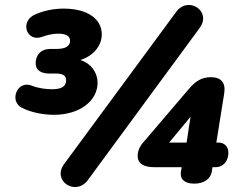

<svg xmlns="http://www.w3.org/2000/svg" viewBox="-20 -743 972 781"><path d="M200 -276C302 -276 377 -331 377 -407C376 -450 350 -485 307 -499C359 -515 395 -557 394 -605C393 -668 333 -708 239 -708C198 -708 156 -699 125 -685C58 -658 87 -570 151 -593C167 -599 190 -606 218 -606C249 -606 265 -596 265 -577C265 -554 244 -544 211 -544H185C146 -544 125 -519 125 -485C125 -458 147 -444 179 -444H205C236 -444 249 -436 249 -416C248 -391 230 -380 192 -380C167 -380 136 -384 111 -394C50 -420 15 -331 70 -304C108 -285 157 -276 200 -276ZM337 -10 792 -629C843 -698 745 -761 697 -695L241 -76C190 -7 288 56 337 -10ZM770 4C811 4 837 -16 842 -46L844 -63H856C892 -63 909 -92 909 -122C909 -149 890 -163 870 -163H860L892 -363C899 -406 880 -429 838 -429C799 -429 775 -412 749 -382L568 -170C555 -156 540 -136 540 -109C540 -76 568 -63 606 -63H719L716 -45C711 -14 731 4 770 4ZM739 -163H668L755 -268Z"/></svg>

Font: SN Pro Heavy
Style: Italic
Weight: 800
Italic angle: -9°
Designer: Tobias Whetton
Foundry: Supernotes
Version: Version 1.001;Glyphs 3.2 (3249)